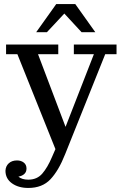

<svg xmlns="http://www.w3.org/2000/svg" viewBox="-20 -723 606 949"><path d="M159 -564 258 -703H352L451 -564H383L298 -656L212 -564ZM64 70Q84 70 97.5 80.5Q111 91 111 110Q111 127 100 137Q89 147 71 150Q88 165 120 165Q163 165 189 135Q215 105 237 53L254 14L66 -455H10V-503H268V-455H168L304 -96L444 -455H345V-503H556V-455H500L302 39Q270 120 229.5 163Q189 206 120 206Q71 206 39 183Q7 160 7 121Q8 98 23.5 84Q39 70 64 70Z"/></svg>

Font: Montagu Slab 144pt
Style: Regular
Weight: 400
Designer: Florian Karsten
Foundry: Florian Karsten
Version: Version 1.000; ttfautohint (v1.8.3)